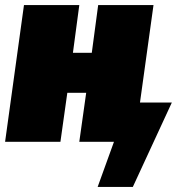

<svg xmlns="http://www.w3.org/2000/svg" viewBox="-28 -556 695 753"><path d="M521 -154H646L493 177H355L419 0H283L310 -192H236L209 0H-8L66 -536H283L258 -349H332L357 -536H574Z"/></svg>

Font: Fira Sans Ultra
Style: Italic
Weight: 950
Italic angle: -8°
Designer: Carrois Corporate & Edenspiekermann AG
Foundry: Carrois Corporate GbR & Edenspiekermann AG
Version: Version 4.203;PS 004.203;hotconv 1.0.88;makeotf.lib2.5.64775